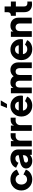

<svg xmlns="http://www.w3.org/2000/svg" viewBox="2055 -2905 862 5012"><g transform="rotate(-90 2486.0 -399.0)"><path d="M309 12Q186 12 103 -70Q20 -152 20 -274Q20 -396 102.5 -477Q185 -558 309 -558Q400 -558 469.5 -512Q539 -466 564 -390L436 -328Q423 -372 389 -397.5Q355 -423 309 -423Q250 -423 212.5 -381Q175 -339 175 -273Q175 -207 212.5 -165Q250 -123 309 -123Q355 -123 389 -148.5Q423 -174 436 -218L564 -155Q540 -81 470.5 -34.5Q401 12 309 12Z M856 -558Q960 -558 1025 -503Q1090 -448 1090 -360V0H950V-50Q891 12 796 12Q705 12 649.5 -33.5Q594 -79 594 -149Q594 -209 639.5 -249Q685 -289 769 -306L940 -342V-360Q940 -391 917 -409.5Q894 -428 856 -428Q816 -428 785.5 -406.5Q755 -385 743 -348L614 -410Q638 -478 703.5 -518Q769 -558 856 -558ZM819 -98Q870 -98 905 -130Q940 -162 940 -208V-234L796 -202Q749 -191 749 -151Q749 -126 768 -112Q787 -98 819 -98Z M1458 -552H1515V-422H1443Q1387 -422 1353.5 -388Q1320 -354 1320 -294V0H1170V-546H1310V-464Q1346 -552 1458 -552Z M1863 -552H1920V-422H1848Q1792 -422 1758.5 -388Q1725 -354 1725 -294V0H1575V-546H1715V-464Q1751 -552 1863 -552Z M2372 -810 2276 -648H2173L2239 -810ZM2497 -289Q2497 -252 2490 -231H2106Q2113 -179 2148 -148.5Q2183 -118 2238 -118Q2317 -118 2351 -178L2471 -121Q2446 -61 2382.5 -24.5Q2319 12 2236 12Q2109 12 2029.5 -70.5Q1950 -153 1950 -274Q1950 -396 2029.5 -477Q2109 -558 2226 -558Q2341 -558 2419 -480Q2497 -402 2497 -289ZM2109 -341H2338Q2333 -385 2302.5 -411.5Q2272 -438 2226 -438Q2181 -438 2150.5 -413Q2120 -388 2109 -341Z M3169 -558Q3255 -558 3309 -501.5Q3363 -445 3363 -351V0H3213V-319Q3213 -368 3189 -395.5Q3165 -423 3124 -423Q3083 -423 3059 -395.5Q3035 -368 3035 -319V0H2885V-319Q2885 -368 2861 -395.5Q2837 -423 2796 -423Q2755 -423 2731 -395.5Q2707 -368 2707 -319V0H2557V-546H2697V-480Q2736 -558 2840 -558Q2950 -558 3003 -474Q3027 -512 3071 -535Q3115 -558 3169 -558Z M3970 -289Q3970 -252 3963 -231H3579Q3586 -179 3621 -148.5Q3656 -118 3711 -118Q3790 -118 3824 -178L3944 -121Q3919 -61 3855.5 -24.5Q3792 12 3709 12Q3582 12 3502.5 -70.5Q3423 -153 3423 -274Q3423 -396 3502.5 -477Q3582 -558 3699 -558Q3814 -558 3892 -480Q3970 -402 3970 -289ZM3582 -341H3811Q3806 -385 3775.5 -411.5Q3745 -438 3699 -438Q3654 -438 3623.5 -413Q3593 -388 3582 -341Z M4323 -558Q4415 -558 4472.5 -501Q4530 -444 4530 -351V0H4380V-319Q4380 -366 4352.5 -394.5Q4325 -423 4280 -423Q4235 -423 4207.5 -394.5Q4180 -366 4180 -319V0H4030V-546H4170V-480Q4211 -558 4323 -558Z M4882 6Q4783 6 4728.5 -47.5Q4674 -101 4674 -197V-416H4580V-546H4587Q4674 -546 4674 -630V-710H4824V-546H4952V-416H4824V-197Q4824 -114 4917 -114Q4931 -114 4952 -117V1Q4919 6 4882 6Z"/></g></svg>

Font: Plus Jakarta Display
Style: Bold
Weight: 700
Designer: Gumpita Rahayu
Foundry: Tokotype Studio
Version: Version 1.000;hotconv 1.0.109;makeotfexe 2.5.65596